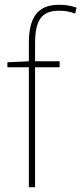

<svg xmlns="http://www.w3.org/2000/svg" viewBox="-20 -785 341 805"><path d="M230 -503V-528H127V-601C127 -701 154 -740 228 -740C249 -740 274 -737 295 -728L301 -753C280 -760 258 -765 228 -765C136 -765 101 -710 101 -604V-528L11 -524V-503H101V0H127V-503Z"/></svg>

Font: Noto Sans Ethiopic SemiCondensed Thin
Style: Regular
Weight: 100
Width: 4
Designer: Monotype Design Team
Foundry: Monotype Imaging Inc.
Version: Version 2.102